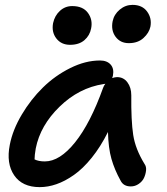

<svg xmlns="http://www.w3.org/2000/svg" viewBox="-20 -726 681 784"><path d="M505.9 -549.8Q471.2 -549.8 451.9 -575.9Q432.6 -602.1 439.9 -639.2Q445.8 -667.5 469 -686.8Q492.2 -706.1 521 -706.1Q561 -706.1 580.8 -678.7Q600.6 -651.4 594.2 -617.2Q588.9 -591.8 565.9 -570.8Q543 -549.8 505.9 -549.8ZM266.1 -543Q230 -543 210 -569.1Q189.9 -595.2 196.8 -631.8Q203.6 -662.6 224.9 -681.9Q246.1 -701.2 274.9 -701.2Q318.8 -701.2 339.1 -673.3Q359.4 -645.5 352.1 -609.9Q346.7 -581.1 324.7 -562Q302.7 -543 266.1 -543ZM142.1 38.1Q70.8 38.1 37.8 -10.3Q4.9 -58.6 20 -134.8Q31.7 -195.3 68.6 -257.6Q105.5 -319.8 155.3 -368.7Q205.1 -417.5 267.1 -448.2Q329.1 -479 388.2 -479Q417 -479 431.9 -462.2Q446.8 -445.3 440.9 -416L438 -407.2Q449.7 -411.1 458 -411.1Q484.4 -411.1 500.2 -389.9Q516.1 -368.7 516.1 -336.9Q515.1 -232.9 523.9 -175.3Q532.7 -117.7 569.8 -57.1Q578.1 -45.9 576.4 -30Q574.7 -14.2 568.1 0.2Q561.5 14.6 546.6 24.9Q531.7 35.2 514.2 35.2Q483.9 35.2 472.2 11.2Q447.8 -32.7 435.1 -77.1Q422.4 -121.6 420.9 -187Q390.6 -126.5 354.5 -81.8Q318.4 -37.1 281.7 -11.5Q245.1 14.2 210.4 26.1Q175.8 38.1 142.1 38.1ZM126 -120.1Q121.1 -91.8 121.1 -75.2Q137.2 -66.9 163.1 -66.9Q224.1 -66.9 286.6 -144.8Q349.1 -222.7 400.9 -367.2Q403.8 -376 410.2 -383.8Q409.2 -383.8 406.5 -383.3Q403.8 -382.8 402.8 -382.8Q302.2 -367.2 223.4 -290.5Q144.5 -213.9 126 -120.1Z"/></svg>

Font: Shantell Sans Bouncy
Style: Italic
Weight: 500
Italic angle: -11.31°
Designer: Stephen Nixon, Anya Danilova, Shantell Martin
Foundry: Arrow Type
Version: Version 1.006;[9816181b4]